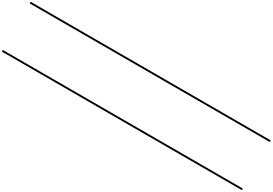

<svg xmlns="http://www.w3.org/2000/svg" viewBox="25 -1630 4359 3071"><g transform="rotate(30 2204.5 -95.0)"><path d="M0 -555Q110 -555 220.5 -555Q331 -555 441 -555Q456 -555 456 -540Q456 -525 441 -525Q331 -525 220.5 -525Q110 -525 0 -525Q-15 -525 -15 -540Q-15 -555 0 -555ZM0 335Q110 335 220.5 335Q331 335 441 335Q456 335 456 350Q456 365 441 365Q331 365 220.5 365Q110 365 0 365Q-15 365 -15 350Q-15 335 0 335Z M441 -555Q581 -555 721 -555Q861 -555 1001 -555Q1016 -555 1016 -540Q1016 -525 1001 -525Q861 -525 721 -525Q581 -525 441 -525Q426 -525 426 -540Q426 -555 441 -555ZM441 335Q581 335 721 335Q861 335 1001 335Q1016 335 1016 350Q1016 365 1001 365Q861 365 721 365Q581 365 441 365Q426 365 426 350Q426 335 441 335Z M1001 -555Q1150 -555 1299.5 -555Q1449 -555 1599 -555Q1614 -555 1614 -540Q1614 -525 1599 -525Q1449 -525 1299.5 -525Q1150 -525 1001 -525Q986 -525 986 -540Q986 -555 1001 -555ZM1001 335Q1150 335 1299.5 335Q1449 335 1599 335Q1614 335 1614 350Q1614 365 1599 365Q1449 365 1299.5 365Q1150 365 1001 365Q986 365 986 350Q986 335 1001 335Z M1599 -555Q1683 -555 1767.5 -555Q1852 -555 1936 -555Q1951 -555 1951 -540Q1951 -525 1936 -525Q1852 -525 1767.5 -525Q1683 -525 1599 -525Q1584 -525 1584 -540Q1584 -555 1599 -555ZM1599 335Q1683 335 1767.5 335Q1852 335 1936 335Q1951 335 1951 350Q1951 365 1936 365Q1852 365 1767.5 365Q1683 365 1599 365Q1584 365 1584 350Q1584 335 1599 335Z M1936 -555Q2069 -555 2201.5 -555Q2334 -555 2467 -555Q2482 -555 2482 -540Q2482 -525 2467 -525Q2334 -525 2201.5 -525Q2069 -525 1936 -525Q1921 -525 1921 -540Q1921 -555 1936 -555ZM1936 335Q2069 335 2201.5 335Q2334 335 2467 335Q2482 335 2482 350Q2482 365 2467 365Q2334 365 2201.5 365Q2069 365 1936 365Q1921 365 1921 350Q1921 335 1936 335Z M2467 -555Q2539 -555 2611.5 -555Q2684 -555 2757 -555Q2772 -555 2772 -540Q2772 -525 2757 -525Q2684 -525 2611.5 -525Q2539 -525 2467 -525Q2452 -525 2452 -540Q2452 -555 2467 -555ZM2467 335Q2539 335 2611.5 335Q2684 335 2757 335Q2772 335 2772 350Q2772 365 2757 365Q2684 365 2611.5 365Q2539 365 2467 365Q2452 365 2452 350Q2452 335 2467 335Z M2757 -555Q2893 -555 3028.5 -555Q3164 -555 3299 -555Q3314 -555 3314 -540Q3314 -525 3299 -525Q3164 -525 3028.5 -525Q2893 -525 2757 -525Q2742 -525 2742 -540Q2742 -555 2757 -555ZM2757 335Q2893 335 3028.5 335Q3164 335 3299 335Q3314 335 3314 350Q3314 365 3299 365Q3164 365 3028.5 365Q2893 365 2757 365Q2742 365 2742 350Q2742 335 2757 335Z M3299 -555Q3376 -555 3453.5 -555Q3531 -555 3608 -555Q3623 -555 3623 -540Q3623 -525 3608 -525Q3531 -525 3453.5 -525Q3376 -525 3299 -525Q3284 -525 3284 -540Q3284 -555 3299 -555ZM3299 335Q3376 335 3453.5 335Q3531 335 3608 335Q3623 335 3623 350Q3623 365 3608 365Q3531 365 3453.5 365Q3376 365 3299 365Q3284 365 3284 350Q3284 335 3299 335Z M3608 -555Q3748 -555 3888 -555Q4028 -555 4168 -555Q4183 -555 4183 -540Q4183 -525 4168 -525Q4028 -525 3888 -525Q3748 -525 3608 -525Q3593 -525 3593 -540Q3593 -555 3608 -555ZM3608 335Q3748 335 3888 335Q4028 335 4168 335Q4183 335 4183 350Q4183 365 4168 365Q4028 365 3888 365Q3748 365 3608 365Q3593 365 3593 350Q3593 335 3608 335Z M4168 -555Q4228 -555 4288.5 -555Q4349 -555 4409 -555Q4424 -555 4424 -540Q4424 -525 4409 -525Q4349 -525 4288.5 -525Q4228 -525 4168 -525Q4153 -525 4153 -540Q4153 -555 4168 -555ZM4168 335Q4228 335 4288.5 335Q4349 335 4409 335Q4424 335 4424 350Q4424 365 4409 365Q4349 365 4288.5 365Q4228 365 4168 365Q4153 365 4153 350Q4153 335 4168 335Z"/></g></svg>

Font: FRB American Cursive Just Guidelines
Style: Italic
Weight: 400
Italic angle: -25°
Version: Version 2.0;Modular Font Editor K font №1